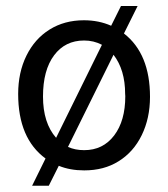

<svg xmlns="http://www.w3.org/2000/svg" viewBox="-20 -544 550 630"><path d="M39.6 -235.8Q39.6 -306.2 66.7 -361.3Q93.8 -416.5 142.6 -447Q191.4 -477.5 255.4 -477.5Q304.2 -477.5 344.7 -459.5L377 -524.4H431.6L386.7 -434.1Q472.2 -367.7 472.2 -226.1Q472.2 -156.2 445.1 -100.6Q418 -44.9 368.7 -14.6Q321.3 15.1 256.3 15.1Q209.5 15.1 172.9 0L140.1 65.4H85.4L129.4 -23.9Q39.6 -89.8 39.6 -235.8ZM256.3 -51.3Q317.9 -51.3 354.5 -99.4Q391.1 -147.5 391.1 -228.5L390.6 -235.8Q390.6 -314.9 352.5 -364.3L203.1 -62Q226.1 -51.3 256.3 -51.3ZM255.9 -411.1Q193.8 -411.1 157.5 -362.5Q121.1 -314 121.1 -227.3Q121.1 -140.6 164.1 -91.8L314.5 -397Q287.6 -411.1 255.9 -411.1Z"/></svg>

Font: Yantramanav
Style: Regular
Weight: 400
Version: Version 1.000;PS 1.0;hotconv 1.0.72;makeotf.lib2.5.5900; ttf